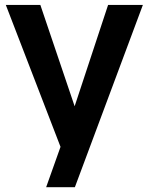

<svg xmlns="http://www.w3.org/2000/svg" viewBox="-20 -570 611 790"><path d="M424.8 -549.8H567.9L288.1 200.2H169.9L229 34.2L3.9 -549.8H146L287.1 -132.8Z"/></svg>

Font: Stilu SemiBold
Style: Regular
Weight: 600
Designer: Genilson Lima Santos
Foundry: Genilson Lima Santos
Version: Version 1.200;PS 001.200;hotconv 1.0.88;makeotf.lib2.5.64775